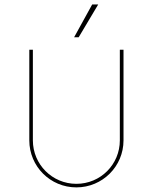

<svg xmlns="http://www.w3.org/2000/svg" viewBox="-20 -813 669 841"><path d="M304.7 -649.9H324.7L410.2 -793.5H383.8ZM314.5 7.8C428.7 7.8 521 -84 521 -198.2V-595.2H504.9V-198.2C504.9 -92.8 420.4 -7.8 314.5 -7.8C209 -7.8 124 -92.8 124 -198.2V-595.2H108.4V-198.2C108.4 -84 200.2 7.8 314.5 7.8Z"/></svg>

Font: Now Thin
Style: Regular
Weight: 100
Designer: Alfredo Marco Pradil
Foundry: Alfredo Marco Pradil
Version: Version 1.200;hotconv 1.0.109;makeotfexe 2.5.65596